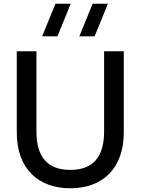

<svg xmlns="http://www.w3.org/2000/svg" viewBox="-20 -995 754 1030"><path d="M405.5 -800 477 -975H559L487.5 -800ZM206 -800 277.5 -975H359.5L288 -800ZM357 15Q292.5 15 239.5 -4.5Q186.5 -24 148.8 -62Q111 -100 90.5 -156Q70 -212 70 -285V-720H175.5V-288.5Q175.5 -186.5 220.8 -135Q266 -83.5 357 -83.5Q448 -83.5 493.2 -135Q538.5 -186.5 538.5 -288.5V-720H644V-285Q644 -212 623.5 -156Q603 -100 565.2 -62Q527.5 -24 474.5 -4.5Q421.5 15 357 15Z"/></svg>

Font: Vela Sans SemBd
Style: Regular
Weight: 600
Designer: Principal design: Mikhail Sharanda - project Manrope.
Design modification: Ravid Balaliev
Foundry: Mikhail Sharanda
Version: Version 1.001